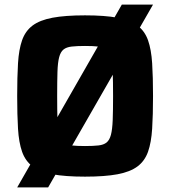

<svg xmlns="http://www.w3.org/2000/svg" viewBox="-20 -763 743 838"><path d="M55 55 511.8 -743H647.9L190.1 55ZM351 8Q264.5 8 209 -2.4Q153.5 -12.9 122 -36.6Q90.6 -60.3 76.4 -100.7Q62.2 -141.2 58.6 -201.2Q55 -261.3 55 -344Q55 -426.7 58.6 -486.8Q62.2 -546.8 76.4 -587.3Q90.6 -627.7 122 -651.4Q153.5 -675.1 209 -685.6Q264.5 -696 351 -696Q437.4 -696 493 -685.6Q548.5 -675.1 580.1 -651.4Q611.8 -627.7 626.1 -587.3Q640.3 -546.8 644.1 -486.8Q647.9 -426.7 647.9 -344Q647.9 -261.3 644.1 -201.2Q640.3 -141.2 626.1 -100.7Q611.8 -60.3 580.1 -36.6Q548.5 -12.9 493 -2.4Q437.4 8 351 8ZM351 -125.6Q386.7 -125.6 409.5 -128.2Q432.4 -130.7 445.2 -141.1Q458.1 -151.6 464.2 -174.7Q470.3 -197.9 471.9 -238.9Q473.5 -279.8 473.5 -344Q473.5 -408.2 471.9 -449.1Q470.3 -490.1 464.2 -513.3Q458.1 -536.4 445.2 -546.9Q432.4 -557.3 409.5 -559.8Q386.7 -562.4 351 -562.4Q315.8 -562.4 293 -559.8Q270.1 -557.3 257.2 -546.9Q244.2 -536.4 238.2 -513.3Q232.1 -490.1 230.8 -449.1Q229.5 -408.2 229.5 -344Q229.5 -279.8 230.8 -238.9Q232.1 -197.9 238.2 -174.7Q244.2 -151.6 257.2 -141.1Q270.1 -130.7 293 -128.2Q315.8 -125.6 351 -125.6Z"/></svg>

Font: Saira Thin
Style: Regular
Weight: 100
Designer: Hector Gatti with collaboration of the Omnibus-Type team
Foundry: Omnibus-Type
Version: Version 1.101